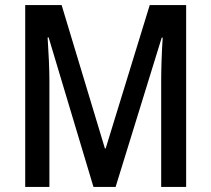

<svg xmlns="http://www.w3.org/2000/svg" viewBox="-20 -785 829 754"><path d="M347 -51 171 -638H167Q170 -594 172 -547.5Q174 -501 174 -469V-51H79V-765H222L392 -202H395L568 -765H711V-51H613V-470Q613 -503 614.5 -548.5Q616 -594 619 -637H615L434 -51Z"/></svg>

Font: Noto Sans Tamil UI Condensed Medium
Style: Regular
Weight: 500
Width: 3
Designer: Jelle Bosma - Monotype Design Team
Foundry: Monotype Imaging Inc.
Version: Version 2.004; ttfautohint (v1.8.4.7-5d5b)